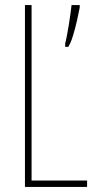

<svg xmlns="http://www.w3.org/2000/svg" viewBox="-20 -734 381 754"><path d="M78 0V-714H104V-25H322V0ZM293 -704Q290 -687 283 -656Q276 -625 267 -595Q258 -565 248 -550H236V-564Q238 -570 242 -590Q246 -610 250 -635Q254 -660 257 -682Q260 -704 261 -714H293Z"/></svg>

Font: Noto Sans Gurmukhi ExtraCondensed Thin
Style: Regular
Weight: 100
Width: 2
Designer: Jelle Bosma - Monotype Design Team
Foundry: Monotype Imaging Inc.
Version: Version 2.004; ttfautohint (v1.8.4.7-5d5b)